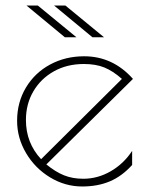

<svg xmlns="http://www.w3.org/2000/svg" viewBox="-20 -664 539 696"><path d="M459 -117V-66Q422 -25 378 -6.5Q334 12 278 12Q216 12 161.5 -21Q107 -54 74.5 -109Q42 -164 42 -226Q42 -293 74 -346.5Q106 -400 161.5 -430Q217 -460 285 -460Q389 -460 462 -378L148 -68Q181 -41 212 -28.5Q243 -16 282 -16Q334 -16 381 -43Q428 -70 459 -117ZM129 -87 422 -378Q389 -407 358 -419.5Q327 -432 284 -432Q223 -432 175.5 -405.5Q128 -379 101 -333Q74 -287 74 -229Q74 -146 129 -87ZM76 -644H117L257 -529H215ZM176 -644H217L357 -529H315Z"/></svg>

Font: Poiret One
Style: Regular
Weight: 400
Designer: Denis Masharov (denis.masharov@gmail.com), Cyreal (Charset Expansion)
Foundry: Denis Masharov
Version: Version 1.101